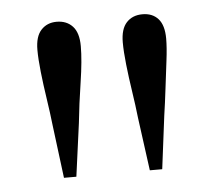

<svg xmlns="http://www.w3.org/2000/svg" viewBox="-35 -869 444 401"><g transform="rotate(-5 187.0 -669.0)"><path d="M97 -832Q118 -832 130.5 -818.5Q143 -805 143 -777Q143 -747 136 -701.5Q129 -656 125 -617L110 -506H84L70 -617Q67 -644 62.5 -673.5Q58 -703 55 -730.5Q52 -758 52 -777Q52 -805 64.5 -818.5Q77 -832 97 -832ZM277 -832Q298 -832 310 -818.5Q322 -805 322 -777Q322 -758 318.5 -730.5Q315 -703 311.5 -673.5Q308 -644 304 -617L290 -506H264L249 -617Q246 -644 241.5 -673.5Q237 -703 234 -730.5Q231 -758 231 -777Q231 -805 243.5 -818.5Q256 -832 277 -832Z"/></g></svg>

Font: Early Summer Mincho
Style: Regular
Weight: 400
Designer: GuiWonder
Version: Version 1.002